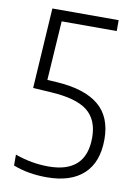

<svg xmlns="http://www.w3.org/2000/svg" viewBox="-85 -796 608 860"><g transform="rotate(10 219.0 -365.5)"><path d="M188.5 9Q103.5 9 35.5 -17.5V-67Q110.5 -40 187.5 -40Q358.5 -40 358.5 -201Q358.5 -283 307.2 -323Q256 -363 139 -369.5L59.5 -374.5L82.5 -740H384V-690.5H133.5L116 -421L159.5 -418.5Q286.5 -410.5 350.2 -358Q414 -305.5 414 -203Q414 -99 355.8 -45Q297.5 9 188.5 9Z"/></g></svg>

Font: Encode Sans Condensed Light
Style: Regular
Weight: 300
Width: 3
Designer: Multiple Designers
Foundry: Impallari Type
Version: Version 3.000; ttfautohint (v1.8.3) -l 8 -r 50 -G 200 -x 14 